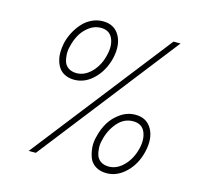

<svg xmlns="http://www.w3.org/2000/svg" viewBox="-103 -808 965 926"><g transform="rotate(15 380.0 -345.0)"><path d="M238.3 -388.2Q212.4 -388.2 192.9 -397.5Q173.3 -406.7 162.1 -422.4Q150.9 -438 145.3 -458.5Q139.6 -479 140.1 -501.5Q140.6 -523.9 145.5 -546.9Q151.9 -574.2 165.3 -600.1Q178.7 -626 197.8 -647.9Q216.8 -669.9 243.7 -683.3Q270.5 -696.8 300.8 -696.8Q357.4 -696.8 383.3 -651.9Q409.2 -606.9 393.6 -537.6Q377.4 -472.2 334.5 -430.2Q291.5 -388.2 238.3 -388.2ZM115.7 0 653.8 -689.9H689L151.4 0ZM241.2 -421.9Q281.2 -421.9 315.4 -456.8Q349.6 -491.7 361.8 -546.4Q373.5 -594.7 357.7 -629.2Q341.8 -663.6 298.8 -663.6Q267.6 -663.6 241.2 -644Q214.8 -624.5 199.5 -597.2Q184.1 -569.8 177.2 -538.1Q171.4 -518.1 172.4 -497.3Q173.3 -476.6 179.2 -459.7Q185.1 -442.9 201.2 -432.4Q217.3 -421.9 241.2 -421.9ZM505.4 6.8Q473.1 6.8 450.7 -7.3Q428.2 -21.5 419.2 -44.2Q410.2 -66.9 407.7 -95.2Q405.3 -123.5 413.6 -151.9Q421.9 -189 441.4 -221.9Q460.9 -254.9 494.9 -278.3Q528.8 -301.8 568.8 -301.8Q625 -301.8 650.6 -256.8Q676.3 -211.9 660.2 -142.6Q645 -77.6 601.6 -35.4Q558.1 6.8 505.4 6.8ZM507.8 -26.9Q548.3 -26.9 582.3 -61.8Q616.2 -96.7 629.4 -151.4Q640.6 -200.2 624.8 -234.4Q608.9 -268.6 565.9 -268.6Q520 -268.6 487.8 -230.7Q455.6 -192.9 444.3 -143.1Q438.5 -123 439.5 -102.3Q440.4 -81.5 446.3 -64.7Q452.1 -47.9 468 -37.4Q483.9 -26.9 507.8 -26.9Z"/></g></svg>

Font: HK Grotesk Light Legacy Italic
Style: Regular
Weight: 300
Italic angle: -13°
Designer: Alfredo Marco Pradil
Foundry: Hanken Design Co.
Version: Version 2.022;PS 002.022;hotconv 1.0.88;makeotf.lib2.5.64775